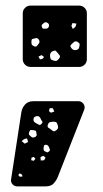

<svg xmlns="http://www.w3.org/2000/svg" viewBox="-20 -588 365 683"><path d="M88 -350Q77 -350 69 -358Q61 -366 61 -377V-541Q61 -552 69 -560Q77 -568 88 -568H262Q273 -568 281 -560Q289 -552 289 -541V-377Q289 -366 281 -358Q273 -350 262 -350ZM150 -506Q143 -511 137 -507Q132 -503 129.5 -500.5Q127 -498 129 -492Q131 -486 134.5 -486Q138 -486 144 -486Q151 -486 154 -494Q156 -502 150 -506ZM252 -504 238 -506 234 -496 239 -485 248 -492ZM118 -447Q114 -454 106 -452Q100 -450 96 -449.5Q92 -449 92 -442Q91 -434 93 -430Q95 -426 102 -423Q109 -421 111.5 -424.5Q114 -428 118 -433Q123 -439 118 -447ZM254 -440Q247 -443 240 -436Q235 -431 232 -428Q229 -425 232 -420Q238 -408 251 -410Q258 -412 260 -415.5Q262 -419 263 -426Q264 -432 261.5 -434.5Q259 -437 254 -440ZM185 -400Q181 -405 178.5 -407Q176 -409 170 -407Q158 -403 158 -391Q158 -383 160 -379Q162 -375 169 -373Q178 -370 182 -372Q186 -374 191 -381Q195 -387 192.5 -390.5Q190 -394 185 -400ZM137 -385 128 -392 117 -387 122 -377 130 -378ZM41 75Q32 75 25.5 68.5Q19 62 19 53L56 -189Q58 -203 68.5 -215.5Q79 -228 99 -228H259Q268 -228 274.5 -221.5Q281 -215 281 -206Q281 -202 280 -199L185 43Q181 53 171.5 64Q162 75 142 75ZM168 -203H157L154 -193L161 -187L173 -191ZM124 -167Q119 -176 112 -175Q106 -174 103 -172Q100 -170 99 -164Q98 -155 108 -150Q115 -146 119 -144Q123 -142 128 -148Q133 -153 130 -156.5Q127 -160 124 -167ZM186 -140Q184 -148 181.5 -151.5Q179 -155 172 -155Q163 -155 158 -153.5Q153 -152 150 -144Q148 -136 152.5 -133.5Q157 -131 163 -126Q168 -122 171 -121Q174 -120 179 -124Q189 -130 186 -140ZM98 -125Q93 -125 90 -125.5Q87 -126 85 -121Q83 -116 82.5 -112.5Q82 -109 87 -105Q92 -100 95.5 -99Q99 -98 106 -101Q111 -105 110.5 -108.5Q110 -112 109 -118Q108 -123 105.5 -123.5Q103 -124 98 -125ZM76 -96 66 -93 57 -86 68 -77 80 -83ZM154 -65Q150 -74 142 -73Q137 -72 136.5 -69.5Q136 -67 135 -62Q134 -53 139 -50Q144 -48 147 -46.5Q150 -45 154 -49Q159 -53 157.5 -56Q156 -59 154 -65ZM134 -34 124 -29 125 -17 137 -18 142 -27ZM106 -23 100 -30 92 -27 91 -18 100 -16ZM56 31 49 29 45 35 51 41 61 39Z"/></svg>

Font: Rubik Moonrocks
Style: Regular
Weight: 400
Designer: Hubert and Fischer, NaN
Foundry: Hubert and Fischer, NaN
Version: Version 2.200